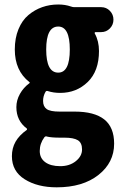

<svg xmlns="http://www.w3.org/2000/svg" viewBox="-20 -591 540 842"><path d="M228.5 230.5Q144.5 230.5 88.4 195.3Q32.2 160.2 32.2 93.8Q32.2 58.6 48.3 30.3Q64.5 2 97.7 -21.5Q98.6 -22.5 98.6 -24.4Q98.6 -26.4 97.7 -27.3Q51.8 -61.5 51.8 -121.1Q51.8 -151.4 67.4 -179.2Q83 -207 108.4 -225.6Q110.4 -226.6 110.4 -228.5Q110.4 -230.5 108.4 -231.4Q44.9 -281.2 44.9 -374Q44.9 -423.8 61 -462.9Q77.1 -502 104.5 -524.9Q131.8 -547.9 165 -559.6Q198.2 -571.3 235.4 -571.3Q265.6 -571.3 291 -562.5Q298.8 -559.6 305.7 -559.6H423.8Q446.3 -559.6 461.9 -543.5Q477.5 -527.3 477.5 -504.9Q477.5 -482.4 461.9 -466.3Q446.3 -450.2 423.8 -450.2H399.4Q396.5 -450.2 395.5 -448.2Q394.5 -446.3 395.5 -444.3Q414.1 -411.1 414.1 -367.2Q414.1 -279.3 364.7 -231.4Q315.4 -183.6 244.1 -183.6Q214.8 -183.6 190.4 -191.4Q183.6 -194.3 179.7 -188.5Q168.9 -169.9 168.9 -148.4Q168.9 -124 184.6 -112.8Q200.2 -101.6 241.2 -101.6H307.6Q393.6 -101.6 437 -67.4Q480.5 -33.2 480.5 39.1Q480.5 122.1 411.6 176.3Q342.8 230.5 228.5 230.5ZM235.4 -272.5Q286.1 -272.5 286.1 -374Q286.1 -474.6 235.4 -474.6Q182.6 -474.6 182.6 -374Q182.6 -272.5 235.4 -272.5ZM244.1 137.7Q285.2 137.7 312.5 115.7Q339.8 93.8 339.8 64.5Q339.8 35.2 321.3 23.9Q302.7 12.7 262.7 12.7H243.2Q205.1 12.7 185.5 7.8Q184.6 6.8 182.6 6.8Q177.7 6.8 174.8 10.7Q154.3 38.1 154.3 71.3Q154.3 102.5 178.2 120.1Q202.1 137.7 244.1 137.7Z"/></svg>

Font: Gen Jyuu Gothic Monospace Bold
Style: Bold
Weight: 700
Designer: [Source Han Sans]
Ryoko NISHIZUKA  (kana & ideographs); Paul D. Hunt (Latin, Greek & Cyrillic); Wenlong ZHANG  (bopomofo
Version: Version 1.002.20150607